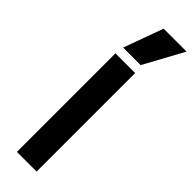

<svg xmlns="http://www.w3.org/2000/svg" viewBox="-332 -1003 1006 1006"><g transform="rotate(45 171.0 -500.0)"><path d="M85 0V-730H231V0ZM222 -780H92L172 -1000H342Z"/></g></svg>

Font: M PLUS 2 Thin
Style: Bold
Weight: 700
Version: Version 1.001